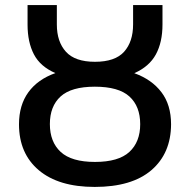

<svg xmlns="http://www.w3.org/2000/svg" viewBox="-20 -735 757 765"><path d="M357.4 9.8Q213.4 9.8 134.5 -56.9Q55.7 -123.5 55.7 -239.7Q55.7 -315.9 93 -367.4Q130.4 -418.9 200.7 -443.8Q140.6 -469.7 115.2 -518.3Q89.8 -566.9 89.8 -636.7V-714.8H206.5V-637.2Q206.5 -568.8 242.7 -528.8Q278.8 -488.8 358.4 -488.8Q438.5 -488.8 474.4 -528.8Q510.3 -568.8 510.3 -637.7V-714.8H627.4V-637.2Q627.4 -566.9 601.1 -518.3Q574.7 -469.7 515.1 -443.4Q584.5 -418.5 623 -367.9Q661.6 -317.4 661.6 -239.7Q661.1 -124 583.3 -57.1Q505.4 9.8 357.4 9.8ZM358.4 -89.8Q452.1 -89.8 495.4 -129.6Q538.6 -169.4 538.6 -240.2Q538.6 -311.5 495.6 -350.6Q452.6 -389.6 357.9 -389.6Q264.2 -389.6 221.4 -350.6Q178.7 -311.5 178.7 -240.7Q178.7 -169.4 221.9 -129.6Q265.1 -89.8 358.4 -89.8Z"/></svg>

Font: Open Sans SemiBold
Style: Regular
Weight: 600
Designer: Monotype Design Team
Foundry: Monotype Imaging Inc.
Version: Version 3.003; ttfautohint (v1.8.4)